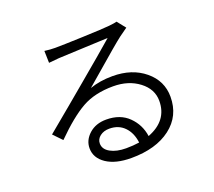

<svg xmlns="http://www.w3.org/2000/svg" viewBox="-130 -921 1259 1130"><g transform="rotate(-20 500.0 -356.0)"><path d="M501 -28.3Q544.9 -28.3 584 -34.2Q576.2 -96.7 540 -133.8Q503.9 -170.9 446.3 -170.9Q411.1 -170.9 387.7 -152.8Q364.3 -134.8 364.3 -107.4Q364.3 -71.3 402.8 -49.8Q441.4 -28.3 501 -28.3ZM702.1 -748 744.1 -695.3Q699.2 -664.1 692.4 -658.2Q671.9 -642.6 624 -602.1Q576.2 -561.5 516.1 -509.3Q456.1 -457 426.8 -432.6Q490.2 -455.1 569.3 -455.1Q691.4 -455.1 770.5 -389.6Q849.6 -324.2 849.6 -224.6Q849.6 -104.5 757.3 -34.2Q665 36.1 510.7 36.1Q412.1 36.1 355 -2.4Q297.9 -41 297.9 -101.6Q297.9 -152.3 339.8 -189.9Q381.8 -227.5 447.3 -227.5Q534.2 -227.5 586.4 -176.3Q638.7 -125 649.4 -50.8Q779.3 -100.6 779.3 -224.6Q779.3 -297.9 713.9 -347.7Q648.4 -397.5 552.7 -397.5Q437.5 -397.5 357.4 -352.5Q277.3 -307.6 169.9 -200.2L118.2 -253.9Q167 -293.9 270 -379.9Q373 -465.8 387.7 -478.5Q536.1 -602.5 620.1 -675.8Q592.8 -674.8 462.9 -668.9Q333 -663.1 309.6 -662.1Q252.9 -657.2 246.1 -656.2L244.1 -731.4Q280.3 -726.6 310.5 -726.6Q351.6 -726.6 483.4 -731.4Q615.2 -736.3 652.3 -740.2Q689.5 -744.1 702.1 -748Z"/></g></svg>

Font: Gen Shin Gothic Monospace Normal
Style: Regular
Weight: 350
Designer: [Source Han Sans]
Ryoko NISHIZUKA  (kana & ideographs); Paul D. Hunt (Latin, Greek & Cyrillic); Wenlong ZHANG  (bopomofo
Version: Version 1.002.20150607